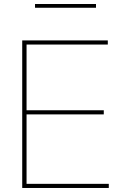

<svg xmlns="http://www.w3.org/2000/svg" viewBox="-20 -933 645 953"><path d="M456.5 -894.5H153.8V-913.1H456.5ZM90.3 0V-732.4H515.1V-711.9H111.8V-385.7H495.1V-365.2H111.8V-20.5H520V0Z"/></svg>

Font: Kumbh Sans Thin
Style: Regular
Weight: 250
Version: Version 1.004